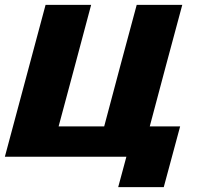

<svg xmlns="http://www.w3.org/2000/svg" viewBox="-20 -645 852 790"><path d="M466.3 125H653.8Q665 83.5 687.5 0Q710 -83.5 721.2 -125H596.2Q618.2 -208.5 662.8 -375.2Q707.5 -542 730 -625H542.5Q520 -542 475.3 -375.2Q430.7 -208.5 408.7 -125H221.2Q243.7 -208 288.3 -375Q333 -542 355 -625H167.5Q139.6 -520.5 83.7 -312.3Q27.8 -104 0 0H500Q494.1 21 483.2 62.5Q472.2 104 466.3 125Z"/></svg>

Font: Faithful 32x
Style: SemiboldOblique
Weight: 400
Foundry: Faithful Resource Pack
Version: Version 1.0; January 27, 2023